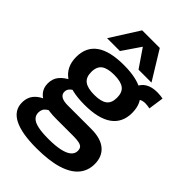

<svg xmlns="http://www.w3.org/2000/svg" viewBox="-291 -898 1226 1226"><g transform="rotate(45 322.0 -285.0)"><path d="M288 220Q153 220 85 184.5Q17 149 17 79Q17 51 26.5 28.5Q36 6 58 -13Q80 -32 118 -46L197 -19Q176 -11 162 -1Q148 9 142 21.5Q136 34 136 50Q136 75 152.5 91.5Q169 108 205.5 116Q242 124 301 124Q365 124 406.5 114.5Q448 105 468 87.5Q488 70 488 45Q488 27 480 17Q472 7 452.5 2.5Q433 -2 400 -2H244Q183 -2 139 -15Q95 -28 71 -55.5Q47 -83 47 -124Q47 -166 70 -194.5Q93 -223 135 -244L212 -220Q188 -209 174 -195.5Q160 -182 160 -161Q160 -139 179 -127Q198 -115 237 -115H449Q535 -115 579.5 -77.5Q624 -40 624 28Q624 89 587 132Q550 175 475.5 197.5Q401 220 288 220ZM309 -193Q182 -193 119 -238.5Q56 -284 56 -372Q56 -461 119 -506Q182 -551 309 -551Q435 -551 498.5 -506Q562 -461 562 -372Q562 -284 498.5 -238.5Q435 -193 309 -193ZM309 -282Q369 -282 397 -303Q425 -324 425 -372Q425 -421 397 -442Q369 -463 309 -463Q249 -463 220.5 -442Q192 -421 192 -372Q192 -324 220.5 -303Q249 -282 309 -282ZM514 -440 457 -504Q471 -542 502.5 -560.5Q534 -579 582 -579Q596 -579 609 -577.5Q622 -576 634 -574L619 -470Q610 -472 599 -473.5Q588 -475 578 -475Q556 -475 540 -466.5Q524 -458 514 -440ZM111 -596 234 -790H393L512 -596H395L311 -719L227 -596Z"/></g></svg>

Font: Georama SemiExpanded SemiBold
Style: Regular
Weight: 600
Width: 6
Designer: Jean-Baptiste Levee
Foundry: Production Type
Version: Version 1.001